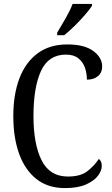

<svg xmlns="http://www.w3.org/2000/svg" viewBox="-20 -951 573 981"><path d="M312 10Q225 10 166.5 -36Q108 -82 78 -164.5Q48 -247 48 -358Q48 -468 79 -550Q110 -632 171.5 -678Q233 -724 324 -724Q411 -724 456.5 -690.5Q502 -657 502 -611Q502 -580 480.5 -562Q459 -544 424 -544Q424 -576 414 -605Q404 -634 380.5 -653Q357 -672 317 -672Q228 -672 189.5 -588.5Q151 -505 151 -358Q151 -215 192.5 -132Q234 -49 327 -49Q391 -49 426 -76Q461 -103 485 -139Q500 -128 500 -103Q500 -79 480.5 -53Q461 -27 419.5 -8.5Q378 10 312 10ZM272 -784Q293 -819 315.5 -858Q338 -897 351 -931H450V-921Q439 -904 415 -876Q391 -848 362 -819.5Q333 -791 308 -771H272Z"/></svg>

Font: Noto Serif Condensed
Style: Regular
Weight: 400
Width: 3
Designer: Monotype Design Team
Foundry: Monotype Imaging Inc.
Version: Version 2.013; ttfautohint (v1.8.4.7-5d5b)